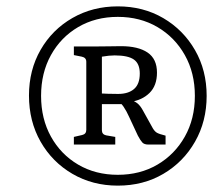

<svg xmlns="http://www.w3.org/2000/svg" viewBox="-20 -698 693 603"><path d="M386 -386Q402 -381 411.5 -373.5Q421 -366 430 -349L460 -295Q466 -285 473 -281Q480 -277 500 -272V-244H446Q433 -244 427 -250.5Q421 -257 413 -272L385 -332Q378 -348 368 -363Q358 -378 343 -384ZM109 -397Q109 -325 140 -269Q171 -213 225.5 -181Q280 -149 350 -149Q420 -149 474.5 -181Q529 -213 560.5 -269Q592 -325 592 -397Q592 -469 560.5 -525Q529 -581 474.5 -613Q420 -645 350 -645Q280 -645 225.5 -613Q171 -581 140 -525Q109 -469 109 -397ZM71 -398Q71 -478 107.5 -541.5Q144 -605 207.5 -641.5Q271 -678 350 -678Q430 -678 493 -641Q556 -604 592.5 -540.5Q629 -477 629 -397Q629 -317 592.5 -253Q556 -189 493 -152Q430 -115 350 -115Q271 -115 207.5 -152Q144 -189 107.5 -253Q71 -317 71 -398ZM371 -371H286V-405Q303 -404 319 -403.5Q335 -403 351 -403Q383 -403 401 -418.5Q419 -434 419 -467Q419 -498 400.5 -511Q382 -524 340 -524Q323 -524 300 -520V-289Q300 -276 313 -273L342 -268V-244H212V-268L238 -274Q251 -277 251 -290V-504Q251 -517 237 -520L212 -525V-552H273Q299 -552 323 -552.5Q347 -553 360 -553Q414 -553 443.5 -533Q473 -513 473 -470Q473 -429 449.5 -406Q426 -383 389 -378Z"/></svg>

Font: Yrsa Light
Style: Italic
Weight: 300
Italic angle: -7.10001°
Designer: Anna Giedrys (Yrsa+Rasa design), David Brezina (Yrsa art-direction, Rasa art-direction, design)
Foundry: Rosetta Type Foundry
Version: Version 2.004